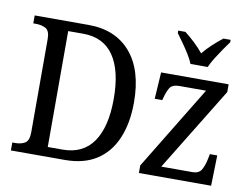

<svg xmlns="http://www.w3.org/2000/svg" viewBox="-81 -883 1309 1000"><g transform="rotate(10 573.5 -383.0)"><path d="M34 0V-42H50Q80 -42 101 -54.5Q122 -67 122 -113V-604Q122 -648 100.5 -660Q79 -672 48 -672H34V-714H319Q462 -714 542 -621Q622 -528 622 -357Q622 -248 588 -167.5Q554 -87 487 -43.5Q420 0 319 0ZM298 -51Q406 -51 460.5 -130Q515 -209 515 -357Q515 -506 461 -585Q407 -664 299 -664H220V-51ZM711 0V-40L981 -483H841Q803 -483 790 -462.5Q777 -442 767 -403L765 -395H725L734 -536H1091V-495L820 -53H985Q1019 -53 1032.5 -76.5Q1046 -100 1053 -136L1058 -161H1097L1093 0ZM877 -606Q868 -629 851.5 -655.5Q835 -682 816.5 -708Q798 -734 784 -753V-766H822Q848 -746 874.5 -721Q901 -696 922 -670Q943 -696 970 -721Q997 -746 1023 -766H1061V-753Q1047 -734 1029 -708Q1011 -682 994.5 -655.5Q978 -629 968 -606Z"/></g></svg>

Font: Noto Serif SemiCondensed
Style: Regular
Weight: 400
Width: 4
Designer: Monotype Design Team
Foundry: Monotype Imaging Inc.
Version: Version 2.013